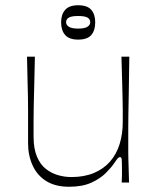

<svg xmlns="http://www.w3.org/2000/svg" viewBox="-20 -696 596 732"><path d="M243 16Q191 16 156.5 -5.5Q122 -27 104.5 -65Q87 -103 87 -150Q87 -194 87 -224Q87 -254 87 -278Q87 -302 86.5 -328Q86 -354 85 -389.5Q84 -425 83 -480H113Q112 -425 111 -389.5Q110 -354 109.5 -329Q109 -304 108.5 -283Q108 -262 108 -237Q108 -212 108 -175Q108 -129 121 -98.5Q134 -68 155.5 -51.5Q177 -35 202 -28Q227 -21 252 -21Q301 -21 338 -36.5Q375 -52 399.5 -80Q424 -108 436 -146.5Q448 -185 448 -231Q448 -256 448 -273Q448 -290 447.5 -312Q447 -334 446 -373Q445 -412 443 -480H473Q472 -398 471 -346Q470 -294 469.5 -263Q469 -232 469 -213.5Q469 -195 469 -181.5Q469 -168 469 -151Q469 -128 469 -113.5Q469 -99 469.5 -85.5Q470 -72 470.5 -52.5Q471 -33 472 0H444Q445 -17 445 -29Q445 -41 445 -50Q445 -80 444 -88.5Q443 -97 438 -97Q433 -97 429 -92.5Q425 -88 414 -72Q404 -57 383 -36Q362 -15 328 0.5Q294 16 243 16ZM278 -545Q244 -545 228.5 -562.5Q213 -580 213 -611Q213 -641 228.5 -658.5Q244 -676 278 -676Q313 -676 328 -658.5Q343 -641 343 -611Q343 -580 328 -562.5Q313 -545 278 -545ZM278 -587Q303 -587 313.5 -594Q324 -601 324 -611Q324 -623 313.5 -629Q303 -635 278 -635Q253 -635 242.5 -629Q232 -623 232 -611Q232 -601 242.5 -594Q253 -587 278 -587Z"/></svg>

Font: Ojuju ExtraLight
Style: Regular
Weight: 200
Designer: Chisaokwu Joboson, Mirko Velimirovic
Foundry: Udi Foundry
Version: Version 1.000